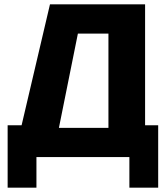

<svg xmlns="http://www.w3.org/2000/svg" viewBox="-20 -720 760 880"><path d="M15 140V-146H79L209 -700H645V-146H705V140H573V0H147V140ZM250 -134H477V-566H337Z"/></svg>

Font: Tektur
Style: Bold
Weight: 700
Designer: Adam Jagosz
Foundry: Adam Jagosz
Version: Version 1.005;gftools[0.9.30]